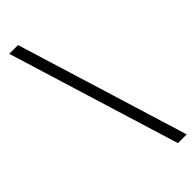

<svg xmlns="http://www.w3.org/2000/svg" viewBox="-314 -819 1023 1023"><g transform="rotate(-45 197.5 -307.0)"><path d="M329 179 30 -793H96L395 179Z"/></g></svg>

Font: Source Han Sans Regular
Style: Regular
Weight: 400
Designer: Ryoko NISHIZUKA  (kana & ideographs); Paul D. Hunt (Latin, Greek & Cyrillic); Wenlong ZHANG  (bopomofo); Sandoll Communi
Foundry: Adobe Systems Incorporated
Version: Version 1.00 January 18, 2024, initial release